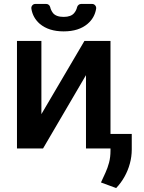

<svg xmlns="http://www.w3.org/2000/svg" viewBox="-20 -753 728 974"><path d="M66.1 -545.5H190V-174L408.4 -545.5H540.5V0H416.2V-371.8L198.5 0H66.1ZM371.1 -716.6Q367.2 -699.9 356.5 -687.1Q340.6 -667.3 302.9 -667.3Q264.6 -667.3 248.6 -687.1Q237.6 -702.1 234.7 -716.6Q233 -723.7 227.5 -728.3Q221.9 -733 214.5 -733H159.4Q149.9 -733 143.8 -725.7Q137.8 -718.4 139.2 -708.8Q146.3 -663 181.8 -632.1Q227.3 -593.8 302.9 -593.8Q379.6 -593.8 424.4 -632.1Q460.2 -662.6 467.7 -708.8Q469.1 -718.4 462.9 -725.7Q456.7 -733 447.1 -733H391.7Q384.2 -733 378.6 -728.3Q372.9 -723.7 371.1 -716.6ZM648.4 -73.5V5Q648.4 41.5 638.8 76.7Q629.3 111.9 611.5 143.6Q593.8 175.4 569.2 201L492.2 172.6Q503.6 148.1 514.7 123.8Q525.9 99.4 533.2 72.1Q540.5 44.7 540.5 11.7V-73.5Z"/></svg>

Font: DeltaSans SemiBold
Style: Regular
Weight: 600
Designer: Rasmus Andersson
Foundry: rsms
Version: Version 3.012